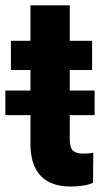

<svg xmlns="http://www.w3.org/2000/svg" viewBox="-31 -679 387 709"><path d="M318.4 -253.9H226.6V-166.5Q226.6 -133.8 238.3 -122.8Q250 -111.8 274.9 -111.8Q299.3 -111.8 313.5 -115.2L312.5 -3.9Q281.7 9.8 229 9.8Q184.6 9.8 151.4 -6.3Q118.2 -22.5 99.9 -57.4Q81.5 -92.3 81.5 -148.9V-253.9H-11.2V-344.7H81.5V-420.4H9.3V-528.3H81.5V-659.2H226.6V-528.3H309.1V-420.4H226.6V-344.7H318.4Z"/></svg>

Font: Robert Sans Black
Style: Regular
Weight: 900
Designer: Christian Robertson (extended by Adam Twardoch)
Foundry: Google
Version: Version 12.135;April 2, 2019;FontCreator 11.5.0.2425 64-bit;